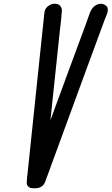

<svg xmlns="http://www.w3.org/2000/svg" viewBox="-20 -811 595 1024"><path d="M525 -790Q526 -790 527.5 -789.5Q529 -789 532.5 -788Q536 -787 539 -785Q542 -783 546 -780Q550 -777 552 -773Q554 -769 555 -763Q556 -757 554 -750Q554 -749 553.5 -746.5Q553 -744 553 -743Q550 -734 543.5 -719Q537 -704 535 -697Q493 -583 438.5 -435Q384 -287 330 -139Q276 9 234 123L221 158Q208 193 167 193H165H162H158Q150 193 143 191.5Q136 190 128.5 181.5Q121 173 123 158Q123 153 123.5 147Q124 141 124.5 134.5Q125 128 126 123Q138 9 153.5 -139.5Q169 -288 184.5 -436Q200 -584 212 -698L217 -745Q217 -746 217.5 -748Q218 -750 218 -751Q222 -766 233.5 -776Q245 -786 256 -789L266 -791H274Q293 -791 302 -778.5Q311 -766 310 -754L309 -742Q309 -735 307 -719Q305 -703 305 -696L300 -655L249 -170Q281 -257 345.5 -432.5Q410 -608 443 -696L444 -700L459 -741Q460 -743 461 -746.5Q462 -750 467 -758.5Q472 -767 478.5 -773.5Q485 -780 495.5 -785.5Q506 -791 518 -791Q519 -791 521.5 -790.5Q524 -790 525 -790Z"/></svg>

Font: Soda Fountain
Style: RegularOblique
Weight: 400
Version: Version 1.0